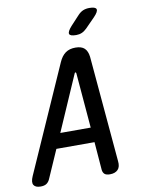

<svg xmlns="http://www.w3.org/2000/svg" viewBox="-130 -1020 831 1101"><g transform="rotate(-10 286.0 -470.0)"><path d="M377 -23 364 -187H142L70 -23Q63 -7 50.5 1.5Q38 10 16 10Q-14 10 -24 -6.5Q-34 -23 -19 -57L254 -673Q269 -707 292 -723.5Q315 -740 350 -740Q385 -740 402.5 -723.5Q420 -707 424 -673L478 -57Q482 -23 466 -6.5Q450 10 420 10Q398 10 388.5 1.5Q379 -7 377 -23ZM357 -273 330 -594Q329 -600 325.5 -600Q322 -600 320 -594L180 -273ZM368 -810Q332 -810 328 -823.5Q324 -837 350 -866L401 -921Q416 -937 432 -943.5Q448 -950 468 -950Q504 -950 508.5 -936Q513 -922 485 -893L430 -837Q416 -823 401 -816.5Q386 -810 368 -810Z"/></g></svg>

Font: Maple Mono NL Medium
Style: Italic
Weight: 500
Italic angle: -10°
Monospace: yes
Designer: subframe7536
Version: Version 7.000